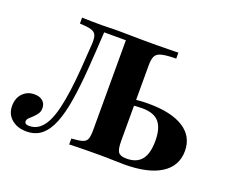

<svg xmlns="http://www.w3.org/2000/svg" viewBox="-115 -723 1043 887"><g transform="rotate(20 407.0 -280.0)"><path d="M86.3 11.3Q41.9 11.3 13.3 -12.9Q-15.3 -37.1 -15.3 -77.4Q-15.3 -116.1 7.3 -139.5Q29.8 -162.9 64.5 -162.9Q90.3 -162.9 105.2 -150Q120.2 -137.1 120.2 -114.5Q120.2 -98.4 112.1 -86.7Q104 -75 94 -65.7Q83.9 -56.5 75.8 -48.8Q67.7 -41.1 67.7 -31.5Q67.7 -25 73 -21Q78.2 -16.9 89.5 -16.9Q117.7 -16.9 138.3 -32.7Q158.9 -48.4 173.4 -77.4Q187.9 -106.5 197.6 -147.2Q207.3 -187.9 214.1 -238.7Q221 -289.5 225.4 -348.8Q229.8 -408.1 233.9 -472.6Q235.5 -500.8 229.8 -514.9Q224.2 -529 205.6 -534.7Q187.1 -540.3 149.2 -541.9V-571Q167.7 -570.2 195.2 -569.8Q222.6 -569.4 248.4 -569.4Q266.9 -569.4 284.7 -570.2Q302.4 -571 321 -571Q356.5 -571 384.3 -570.2Q412.1 -569.4 451.6 -569.4Q488.7 -569.4 521.4 -569.4Q554 -569.4 580.2 -570.2Q606.5 -571 622.6 -571V-541.9Q575.8 -541.1 552.4 -535.5Q529 -529.8 521.4 -514.5Q513.7 -499.2 513.7 -468.5V-97.6Q513.7 -56.5 523.8 -42.7Q533.9 -29 564.5 -29Q614.5 -29 638.3 -59.3Q662.1 -89.5 662.1 -151.6Q662.1 -213.7 636.7 -243.1Q611.3 -272.6 554 -272.6Q536.3 -272.6 522.2 -271.4Q508.1 -270.2 492.7 -267.7V-296.8Q512.1 -299.2 531 -300.8Q550 -302.4 573.4 -302.4Q686.3 -302.4 746.4 -264.1Q806.5 -225.8 806.5 -154Q806.5 -79.8 743.5 -39.9Q680.6 0 562.1 0Q537.9 0 508.9 -1.2Q479.8 -2.4 436.3 -2.4Q406.5 -2.4 379.4 -2Q352.4 -1.6 330.6 -1.2Q308.9 -0.8 293.5 0V-29Q329 -31.5 346.4 -36.7Q363.7 -41.9 369.4 -56Q375 -70.2 375 -98.4V-546L381.5 -541.9H262.1L268.5 -545.2Q262.9 -443.5 256.5 -357.7Q250 -271.8 239.1 -203.2Q228.2 -134.7 209.7 -87.1Q191.1 -39.5 161.3 -14.1Q131.5 11.3 86.3 11.3Z"/></g></svg>

Font: Playfair 5pt SemiExpanded Light ExtraBold
Style: Regular
Weight: 800
Version: Version 2.001;gftools[0.9.30]